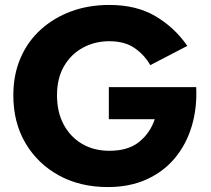

<svg xmlns="http://www.w3.org/2000/svg" viewBox="-20 -736 854 778"><path d="M421 -253V-383H775Q779 -300 757.5 -226.5Q736 -153 690 -97Q644 -41 575 -9.5Q506 22 417 22Q305 22 219 -25Q133 -72 83.5 -155.5Q34 -239 34 -350Q34 -433 63 -500.5Q92 -568 145 -616Q198 -664 268.5 -690Q339 -716 423 -716Q534 -716 611.5 -669.5Q689 -623 739 -550L589 -472Q565 -514 525 -541.5Q485 -569 423 -569Q365 -569 316.5 -543Q268 -517 239.5 -468Q211 -419 211 -350Q211 -281 238.5 -230.5Q266 -180 313.5 -152.5Q361 -125 423 -125Q500 -125 544.5 -161.5Q589 -198 607 -253Z"/></svg>

Font: Jost*
Style: Bold
Weight: 700
Version: Version 3.7